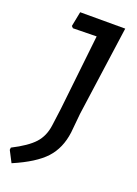

<svg xmlns="http://www.w3.org/2000/svg" viewBox="-147 -702 618 865"><g transform="rotate(20 162.0 -269.5)"><path d="M298 -642 238 -212 229 -119Q219 -41 173 9Q127 59 24 103L-4 49L-3 38Q68 2 99.5 -32.5Q131 -67 138 -120L149 -203L189 -565L76 -563L68 -571L82 -642Z"/></g></svg>

Font: Alegreya Sans SC Medium
Style: Italic
Weight: 500
Italic angle: -7°
Designer: Juan Pablo del Peral
Foundry: Huerta Tipografica
Version: Version 2.007